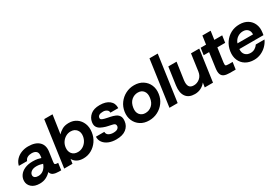

<svg xmlns="http://www.w3.org/2000/svg" viewBox="48 -1662 3759 2616"><g transform="rotate(-30 1927.5 -354.0)"><path d="M176 12Q94 12 49 -27.5Q4 -67 4 -124Q4 -173 32 -213Q60 -253 112.5 -276.5Q165 -300 238 -300Q284 -300 315.5 -293.5Q347 -287 366 -280L370 -308Q377 -359 352 -381Q327 -403 282 -403Q245 -403 216.5 -388.5Q188 -374 176 -341H46Q59 -394 94.5 -431.5Q130 -469 180 -488.5Q230 -508 287 -508Q400 -508 456.5 -453.5Q513 -399 499 -302L478 -154Q474 -125 483.5 -117Q493 -109 524 -109H531L516 0H481Q429 0 395.5 -14Q362 -28 351 -67Q321 -33 276.5 -10.5Q232 12 176 12ZM137 -139Q137 -115 156.5 -101.5Q176 -88 208 -88Q258 -88 294 -119Q330 -150 347 -200Q327 -207 302 -212Q277 -217 250 -217Q196 -217 166.5 -193.5Q137 -170 137 -139Z M862 12Q804 12 764 -10Q724 -32 704 -70L693 0H563L664 -720H795L752 -428Q780 -461 822 -484.5Q864 -508 926 -508Q996 -508 1047 -472.5Q1098 -437 1122.5 -376.5Q1147 -316 1136 -241Q1126 -168 1087 -111Q1048 -54 989.5 -21Q931 12 862 12ZM839 -101Q881 -101 916 -121Q951 -141 974.5 -175.5Q998 -210 1005 -253Q1015 -314 982.5 -354.5Q950 -395 890 -395Q849 -395 813.5 -375Q778 -355 754 -320.5Q730 -286 724 -241Q716 -180 747.5 -140.5Q779 -101 839 -101Z M1379 12Q1312 12 1260.5 -9.5Q1209 -31 1180.5 -69.5Q1152 -108 1154 -160H1286Q1287 -121 1318 -104Q1349 -87 1387 -87Q1432 -87 1453 -101Q1474 -115 1478 -137Q1481 -159 1471.5 -170Q1462 -181 1446 -185.5Q1430 -190 1415 -193Q1398 -196 1375 -201.5Q1352 -207 1339 -210Q1298 -222 1265.5 -239Q1233 -256 1216.5 -284.5Q1200 -313 1207 -359Q1217 -422 1268 -465Q1319 -508 1412 -508Q1508 -508 1562 -465Q1616 -422 1613 -345H1489Q1490 -375 1465 -391.5Q1440 -408 1409 -408Q1367 -408 1346.5 -395.5Q1326 -383 1323 -361Q1320 -340 1335 -330.5Q1350 -321 1378 -314Q1394 -310 1421 -304Q1448 -298 1461 -296Q1500 -288 1534 -273.5Q1568 -259 1587 -229Q1606 -199 1599 -146Q1591 -76 1535.5 -32Q1480 12 1379 12Z M1896 12Q1818 12 1761.5 -24.5Q1705 -61 1678.5 -122.5Q1652 -184 1663 -259Q1674 -332 1715.5 -388Q1757 -444 1819 -476Q1881 -508 1953 -508Q2032 -508 2088.5 -471.5Q2145 -435 2171.5 -374Q2198 -313 2187 -238Q2177 -165 2135.5 -108.5Q2094 -52 2031.5 -20Q1969 12 1896 12ZM1902 -101Q1960 -101 2003.5 -139.5Q2047 -178 2057 -250Q2067 -316 2036.5 -356Q2006 -396 1948 -396Q1891 -396 1847 -358Q1803 -320 1792 -246Q1782 -179 1814 -140Q1846 -101 1902 -101Z M2219 0 2320 -720H2450L2348 0Z M2615 12Q2520 12 2476.5 -48.5Q2433 -109 2448 -220L2487 -496H2617L2578 -226Q2570 -162 2589.5 -130Q2609 -98 2662 -98Q2713 -98 2755.5 -132.5Q2798 -167 2807 -230L2844 -496H2974L2904 0H2774L2785 -71Q2756 -33 2712 -10.5Q2668 12 2615 12Z M3168 0Q3118 0 3085 -12.5Q3052 -25 3038.5 -59Q3025 -93 3034 -155L3066 -387H2981L2996 -496H3081L3100 -629H3230L3211 -496H3335L3319 -387H3196L3165 -166Q3160 -128 3169.5 -119.5Q3179 -111 3217 -111H3277L3261 0Z M3548 12Q3471 12 3416 -21.5Q3361 -55 3335.5 -114.5Q3310 -174 3321 -251Q3332 -326 3372 -384Q3412 -442 3473 -475Q3534 -508 3611 -508Q3686 -508 3738.5 -475Q3791 -442 3815 -385Q3839 -328 3829 -258Q3828 -250 3826.5 -239Q3825 -228 3823 -217H3444Q3439 -159 3469.5 -126.5Q3500 -94 3552 -94Q3591 -94 3621 -112.5Q3651 -131 3669 -159H3806Q3785 -112 3746.5 -73Q3708 -34 3657 -11Q3606 12 3548 12ZM3606 -403Q3559 -403 3519 -376Q3479 -349 3460 -297H3705Q3708 -346 3680.5 -374.5Q3653 -403 3606 -403Z"/></g></svg>

Font: Host Grotesk
Style: Bold Italic
Weight: 700
Italic angle: -8°
Designer: Doğukan Karapınar
Foundry: Element Type
Version: Version 1.003; ttfautohint (v1.8.4.7-5d5b)